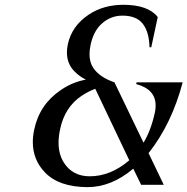

<svg xmlns="http://www.w3.org/2000/svg" viewBox="-20 -767 778 797"><path d="M516.6 -101.6 375.5 -398.4Q346.2 -387.7 317.9 -368.7Q248.5 -321.8 229.5 -230.5Q223.1 -200.7 223.1 -174.8Q223.1 -127 244.6 -92.8Q280.8 -35.2 352.5 -35.2Q439 -35.2 516.6 -101.6ZM659.7 0H565.9L533.2 -66.9Q442.4 9.8 343.3 9.8Q225.1 9.3 167 -50.8Q116.2 -103.5 116.2 -177.2Q116.2 -202.1 122.1 -229.5Q144 -333.5 232.9 -393.6Q280.8 -426.3 336.4 -436.5Q309.6 -449.7 289.1 -470.7Q257.8 -502.4 257.8 -549.3Q257.8 -565.4 261.7 -583.5Q277.8 -659.2 348.6 -706.5Q409.7 -747.1 492.2 -747.1Q594.7 -747.1 634.8 -696.3L607.9 -570.8H600.6Q599.1 -635.3 571.8 -669.4Q545.4 -702.1 488.3 -702.1Q437 -702.1 398.9 -665.5Q367.7 -635.3 356 -580.6Q351.6 -559.6 351.6 -542Q351.6 -508.8 366.7 -485.8Q393.6 -445.8 455.1 -425.3L575.7 -174.8Q606 -223.6 623 -300.3Q626 -313.5 626 -329.1Q626 -396.5 545.4 -418L546.9 -425.3H738.3Q692.9 -252.9 596.7 -131.3Z"/></svg>

Font: Modern Antiqua
Style: Book Oblique
Weight: 400
Italic angle: -12°
Designer: Wojciech Kalinowski "wmk69" (wmk69@o2.pl)
Foundry: Wojciech Kalinowski "wmk69" (wmk69@o2.pl)
Version: Version 3.1.0; 2021-05-28